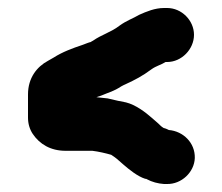

<svg xmlns="http://www.w3.org/2000/svg" viewBox="-20 -501 556 480"><path d="M398 -481H390C367 -481 346 -472 328 -464C311 -454 297 -450 279 -437C257 -420 235 -415 212 -399C210 -398 208 -397 207 -396C202 -395 195 -392 187 -389C160 -380 136 -371 114 -357L100 -349C72 -334 50 -306 50 -265V-207C50 -192 54 -178 62 -166C79 -141 106 -124 144 -124H211C227 -122 244 -118 258 -114C263 -111 268 -107 272 -104L288 -90C303 -77 324 -60 343 -54C344 -54 346 -54 347 -53C360 -46 375 -42 390 -41H397C434 -40 466 -71 467 -106C468 -144 438 -173 402 -176C398 -178 394 -180 389 -181C384 -184 380 -188 376 -192L360 -206C343 -221 319 -239 295 -245L275 -249L249 -255C241 -256 232 -257 221 -258L233 -262C254 -271 263 -272 283 -285C288 -288 291 -289 293 -290C319 -302 336 -311 359 -328C370 -336 383 -339 394 -346H398C434 -346 465 -378 465 -414C465 -450 434 -481 398 -481Z"/></svg>

Font: Electronic
Style: UltThk
Weight: 900
Version: Version 1.011